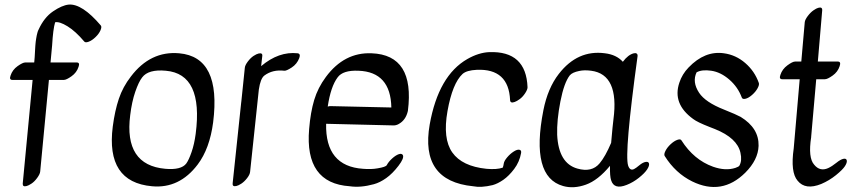

<svg xmlns="http://www.w3.org/2000/svg" viewBox="-20 -773 3734 836"><path d="M347 -592Q309 -637 274 -658.5Q239 -680 220 -676Q211 -646 207 -576L200 -501Q257 -501 314 -501Q329 -501 322 -482Q314 -457 291.5 -441Q269 -425 258 -425Q225 -425 193 -425L155 -26Q154 -15 142 1.5Q130 18 117 26.5Q104 35 96 37Q78 42 79 26L122 -425Q78 -425 34 -425Q19 -425 26 -444Q34 -469 56.5 -485Q79 -501 90 -501H129L131 -524Q131 -527 132 -542Q133 -557 133 -560Q133 -563 134 -575.5Q135 -588 135.5 -591.5Q136 -595 137.5 -605Q139 -615 140 -619Q141 -623 143 -631Q145 -639 148 -644Q172 -697 211 -723.5Q250 -750 279 -753Q337 -758 419 -662Q424 -656 417.5 -641Q411 -626 396 -611.5Q381 -597 366.5 -591.5Q352 -586 347 -592Z M760 -541Q944 -525 908 -240Q893 -126 841 -57Q761 49 642 38Q440 20 471 -222Q480 -291 497.5 -343Q515 -395 550 -440Q635 -552 760 -541ZM702 -465Q626 -472 599 -436Q584 -417 569 -373.5Q554 -330 547 -272Q519 -54 700 -38Q769 -32 791 -61Q802 -76 814 -110.5Q826 -145 832 -190Q866 -451 702 -465Z M1106 -540Q1124 -544 1122 -529L1117 -485Q1194 -550 1276 -541Q1290 -539 1283 -520Q1273 -494 1250 -479Q1227 -464 1218 -465Q1167 -471 1131 -444Q1114 -431 1107 -383L1069 -25Q1068 -13 1056 2.5Q1044 18 1031 26.5Q1018 35 1009 37Q991 41 993 25L1030 -325Q1030 -327 1031 -333L1046 -478Q1047 -489 1059 -505Q1071 -521 1084 -529.5Q1097 -538 1106 -540Z M1400 -234Q1396 -49 1561 -38Q1596 -35 1624 -40Q1660 -46 1664 -54Q1672 -69 1687.5 -83Q1703 -97 1716 -101.5Q1729 -106 1734 -98Q1741 -85 1715 -51Q1689 -17 1661.5 2.5Q1634 22 1608 29Q1550 45 1503 38Q1306 25 1326 -211Q1332 -284 1348 -337.5Q1364 -391 1399 -438Q1479 -546 1598 -541Q1787 -534 1756 -290Q1747 -250 1716 -233Q1704 -226 1690 -227ZM1407 -309Q1414 -311 1418 -311L1684 -305Q1681 -460 1541 -465Q1473 -468 1450 -436Q1420 -396 1407 -309Z M2249 -107Q2242 -68 2219 -37.5Q2196 -7 2171.5 10Q2147 27 2125 33Q2075 45 2040 38Q1808 15 1851 -231Q1889 -444 2015 -516Q2064 -544 2110 -546Q2271 -552 2277 -393Q2277 -383 2266.5 -367Q2256 -351 2243 -341.5Q2230 -332 2221 -329Q2202 -322 2201 -337Q2195 -475 2056 -469Q2012 -467 1994 -451Q1950 -410 1928.5 -289.5Q1907 -169 1949.5 -109Q1992 -49 2098 -38Q2143 -34 2169 -43Q2172 -50 2173.5 -61Q2175 -72 2188 -87.5Q2201 -103 2216.5 -113Q2232 -123 2241.5 -121Q2251 -119 2249 -107Z M2709 32Q2654 54 2641 12Q2635 -5 2636 -51Q2584 12 2531 31Q2478 50 2432 37Q2289 -3 2346 -293Q2365 -389 2413 -451Q2495 -557 2614 -541Q2664 -535 2692 -504Q2715 -535 2740 -541Q2748 -543 2752.5 -539.5Q2757 -536 2756 -528Q2698 -105 2715 -52Q2723 -28 2741 -37Q2749 -41 2764 -53.5Q2779 -66 2791.5 -68Q2804 -70 2806 -60.5Q2808 -51 2797.5 -35Q2787 -19 2762 1Q2737 21 2709 32ZM2641 -151Q2648 -231 2651 -253Q2677 -449 2554 -465Q2524 -469 2502 -464Q2472 -458 2461 -445Q2436 -413 2420 -331Q2404 -249 2406 -186Q2412 -62 2494 -39Q2557 -21 2591 -62Q2616 -92 2641 -151Z M3210 -348Q3193 -394 3155.5 -426.5Q3118 -459 3077 -465Q3036 -471 3013 -458Q2993 -416 3024 -369Q3051 -328 3132 -296Q3187 -274 3205 -264Q3285 -215 3283 -138Q3281 -77 3225 -21Q3123 80 2994 17Q2921 -19 2874 -94Q2870 -101 2877.5 -116Q2885 -131 2900 -145Q2915 -159 2929 -164Q2943 -169 2947 -162Q3001 -77 3085 -47Q3139 -28 3182 -42Q3196 -47 3199 -51Q3212 -73 3204 -108Q3190 -172 3093 -211Q3089 -213 3070 -220Q3016 -241 2998 -255Q2907 -321 2938 -413Q2950 -450 2978 -479Q3049 -553 3132 -541Q3184 -534 3225 -498.5Q3266 -463 3284 -412Q3287 -404 3278.5 -388.5Q3270 -373 3254.5 -359.5Q3239 -346 3226 -343Q3213 -340 3210 -348Z M3556 28Q3487 56 3453 14Q3421 -23 3436 -127L3462 -428H3386Q3371 -428 3378 -447Q3386 -472 3408.5 -488.5Q3431 -505 3442 -505H3469L3484 -676Q3485 -687 3497 -703Q3509 -719 3522 -728Q3535 -737 3543 -739Q3561 -744 3560 -728L3541 -505Q3585 -505 3628 -505Q3643 -505 3636 -485Q3628 -460 3605.5 -444Q3583 -428 3572 -428H3534L3512 -178Q3512 -177 3512 -176Q3498 -86 3525 -56Q3550 -25 3586 -41Q3603 -49 3621.5 -64Q3640 -79 3652.5 -81.5Q3665 -84 3667 -74.5Q3669 -65 3659 -49.5Q3649 -34 3620 -10.5Q3591 13 3556 28Z"/></svg>

Font: Kavivanar
Style: Regular
Weight: 400
Designer: Tharique Azeez
Foundry: Tharique Azeez
Version: Version 1.88